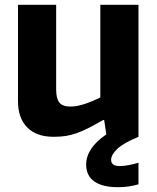

<svg xmlns="http://www.w3.org/2000/svg" viewBox="-20 -560 654 800"><path d="M203 10Q132 10 93.5 -29Q55 -68 55 -138V-540H214V-187Q214 -149 227.5 -132.5Q241 -116 273 -116Q300 -116 332 -126.5Q364 -137 398 -154V-540H557V10Q494 36 468.5 60.5Q443 85 443 106Q443 132 479 132Q494 132 516 128Q538 124 557 118V208Q516 220 472 220Q407 220 373 196Q339 172 339 126Q339 57 423 0L414 -60H410Q375 -40 349.5 -27Q324 -14 300.5 -5.5Q277 3 254 6.5Q231 10 203 10Z"/></svg>

Font: Encode Sans Narrow
Style: Bold
Weight: 700
Designer: Pablo Impallari, Andres Torresi
Foundry: Pablo Impallari, Andres Torresi
Version: Version 1.000; ttfautohint (v1.00) -l 8 -r 50 -G 200 -x 14 -